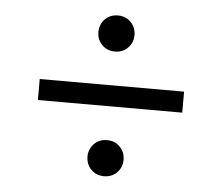

<svg xmlns="http://www.w3.org/2000/svg" viewBox="-42 -651 674 583"><g transform="rotate(5 295.0 -360.0)"><path d="M75 -392H515V-328H75ZM295 -495Q271 -495 255.5 -511Q240 -527 240 -550Q240 -573 255.5 -589Q271 -605 295 -605Q319 -605 334.5 -589Q350 -573 350 -550Q350 -527 334.5 -511Q319 -495 295 -495ZM295 -115Q271 -115 255.5 -131Q240 -147 240 -170Q240 -193 255.5 -209Q271 -225 295 -225Q319 -225 334.5 -209Q350 -193 350 -170Q350 -147 334.5 -131Q319 -115 295 -115Z"/></g></svg>

Font: PT Root UI Web
Style: Regular
Weight: 400
Designer: Vitaly Kuzmin
Foundry: ParaType Ltd.
Version: Version 1.000W